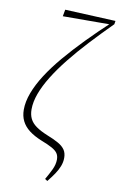

<svg xmlns="http://www.w3.org/2000/svg" viewBox="-102 -807 666 1064"><g transform="rotate(10 230.5 -275.0)"><path d="M243 201 229 192Q246 163 260.5 133Q275 103 275 75Q275 54 265.5 40Q256 26 233.5 13.5Q211 1 172 -14Q130 -31 102 -52.5Q74 -74 60 -102Q46 -130 46 -166Q46 -211 65 -261.5Q84 -312 119 -366.5Q154 -421 203.5 -479.5Q253 -538 313.5 -600Q374 -662 443 -726L437 -705V-714L169 -713L176 -751L461 -738L458 -719Q393 -654 336 -592.5Q279 -531 233.5 -474Q188 -417 155.5 -364.5Q123 -312 105.5 -264.5Q88 -217 88 -175Q88 -145 99 -122.5Q110 -100 134.5 -82.5Q159 -65 198 -49Q239 -33 264 -18.5Q289 -4 301 14Q313 32 313 59Q313 83 304 106Q295 129 279.5 152Q264 175 243 201Z"/></g></svg>

Font: Source Serif 4 48pt Light
Style: Italic
Weight: 300
Italic angle: -12°
Designer: Frank Grießhammer
Foundry: Adobe Systems Incorporated
Version: Version 4.004;hotconv 1.0.116;makeotfexe 2.5.65601